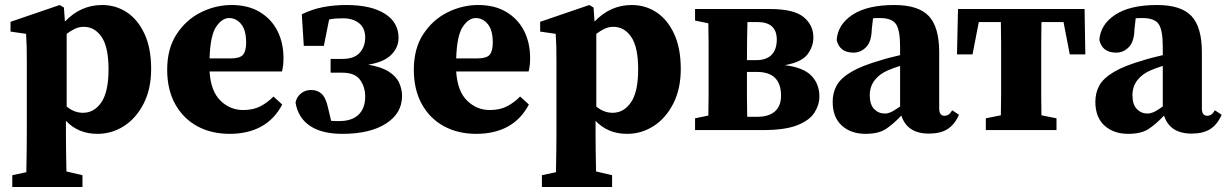

<svg xmlns="http://www.w3.org/2000/svg" viewBox="-20 -519 4894 766"><path d="M29 227V180L85 168Q86 121 86.5 80.5Q87 40 87 3V-268Q87 -309 86.5 -331.5Q86 -354 84 -384L22 -393V-432L218 -499L235 -489L239 -433Q302 -499 387 -499Q442 -499 486 -470Q530 -441 556.5 -384Q583 -327 583 -244Q583 -164 553 -105.5Q523 -47 474.5 -16Q426 15 369 15Q292 15 243 -37V2Q243 39 243.5 79Q244 119 245 165L309 180V227ZM314 -412Q295 -412 278.5 -404Q262 -396 246 -384V-94Q276 -69 311 -69Q356 -69 384.5 -111Q413 -153 413 -242Q413 -331 385.5 -371.5Q358 -412 314 -412Z M894 -447Q866 -447 842.5 -412.5Q819 -378 816 -286H901Q937 -286 949.5 -300.5Q962 -315 962 -349Q962 -399 942 -423Q922 -447 894 -447ZM896 15Q823 15 767 -15.5Q711 -46 679 -103.5Q647 -161 647 -241Q647 -325 684.5 -382.5Q722 -440 781 -469.5Q840 -499 904 -499Q970 -499 1016.5 -471Q1063 -443 1087 -395.5Q1111 -348 1111 -287Q1111 -258 1105 -234H816Q821 -155 859.5 -117.5Q898 -80 950 -80Q991 -80 1020 -95.5Q1049 -111 1071 -134L1106 -102Q1075 -43 1022 -14Q969 15 896 15Z M1584 -136Q1584 -67 1520 -26Q1456 15 1346 15Q1264 15 1216.5 -17Q1169 -49 1159 -110Q1164 -133 1181 -146.5Q1198 -160 1221 -160Q1247 -160 1263.5 -144.5Q1280 -129 1289 -88L1301 -37Q1309 -36 1317 -36Q1325 -36 1334 -36Q1384 -36 1410.5 -61.5Q1437 -87 1437 -134Q1437 -172 1416.5 -200.5Q1396 -229 1346 -229H1299V-284H1347Q1393 -284 1415 -308.5Q1437 -333 1437 -369Q1437 -407 1412.5 -426.5Q1388 -446 1349 -446Q1332 -446 1318.5 -445Q1305 -444 1293 -441L1272 -336H1192L1184 -462Q1225 -482 1268.5 -490.5Q1312 -499 1362 -499Q1460 -499 1515 -464.5Q1570 -430 1570 -368Q1570 -329 1540.5 -300Q1511 -271 1449 -261Q1502 -252 1531.5 -233Q1561 -214 1572.5 -188.5Q1584 -163 1584 -136Z M1878 -447Q1850 -447 1826.5 -412.5Q1803 -378 1800 -286H1885Q1921 -286 1933.5 -300.5Q1946 -315 1946 -349Q1946 -399 1926 -423Q1906 -447 1878 -447ZM1880 15Q1807 15 1751 -15.5Q1695 -46 1663 -103.5Q1631 -161 1631 -241Q1631 -325 1668.5 -382.5Q1706 -440 1765 -469.5Q1824 -499 1888 -499Q1954 -499 2000.5 -471Q2047 -443 2071 -395.5Q2095 -348 2095 -287Q2095 -258 2089 -234H1800Q1805 -155 1843.5 -117.5Q1882 -80 1934 -80Q1975 -80 2004 -95.5Q2033 -111 2055 -134L2090 -102Q2059 -43 2006 -14Q1953 15 1880 15Z M2142 227V180L2198 168Q2199 121 2199.5 80.5Q2200 40 2200 3V-268Q2200 -309 2199.5 -331.5Q2199 -354 2197 -384L2135 -393V-432L2331 -499L2348 -489L2352 -433Q2415 -499 2500 -499Q2555 -499 2599 -470Q2643 -441 2669.5 -384Q2696 -327 2696 -244Q2696 -164 2666 -105.5Q2636 -47 2587.5 -16Q2539 15 2482 15Q2405 15 2356 -37V2Q2356 39 2356.5 79Q2357 119 2358 165L2422 180V227ZM2427 -412Q2408 -412 2391.5 -404Q2375 -396 2359 -384V-94Q2389 -69 2424 -69Q2469 -69 2497.5 -111Q2526 -153 2526 -242Q2526 -331 2498.5 -371.5Q2471 -412 2427 -412Z M2753 -437V-483H3052Q3147 -483 3186 -451Q3225 -419 3225 -370Q3225 -333 3201.5 -302Q3178 -271 3111 -259Q3185 -250 3217 -217Q3249 -184 3249 -134Q3249 -101 3229.5 -70Q3210 -39 3161 -19.5Q3112 0 3023 0H2753V-47L2806 -58Q2807 -95 2807 -136.5Q2807 -178 2807 -210V-273Q2807 -305 2807 -347Q2807 -389 2806 -426ZM2960 -210Q2960 -177 2960 -133.5Q2960 -90 2961 -53H3001Q3047 -53 3071.5 -74.5Q3096 -96 3096 -137Q3096 -232 3000 -232H2960ZM3002 -431H2962Q2961 -398 2960.5 -357.5Q2960 -317 2960 -279H2996Q3038 -279 3058.5 -300.5Q3079 -322 3079 -361Q3079 -431 3002 -431Z M3686 14Q3599 14 3576 -58Q3544 -24 3514.5 -4.5Q3485 15 3433 15Q3375 15 3338.5 -18Q3302 -51 3302 -113Q3302 -149 3318 -178Q3334 -207 3376 -232Q3418 -257 3495 -279Q3510 -284 3530 -289Q3550 -294 3571 -299V-332Q3571 -399 3554.5 -423Q3538 -447 3490 -447Q3483 -447 3477 -447Q3471 -447 3463 -446L3458 -402Q3457 -353 3435.5 -331Q3414 -309 3385 -309Q3330 -309 3318 -359Q3322 -421 3381 -460Q3440 -499 3548 -499Q3644 -499 3685.5 -455Q3727 -411 3727 -310V-86Q3727 -57 3749 -57Q3757 -57 3764 -61.5Q3771 -66 3779 -79L3806 -61Q3788 -21 3759.5 -3.5Q3731 14 3686 14ZM3450 -139Q3450 -102 3467.5 -84Q3485 -66 3510 -66Q3521 -66 3533 -71Q3545 -76 3571 -94V-256Q3558 -252 3545.5 -247.5Q3533 -243 3524 -239Q3490 -225 3470 -199.5Q3450 -174 3450 -139Z M3798 -302 3802 -483H4307L4310 -302H4248L4223 -431H4135Q4134 -394 4134 -350Q4134 -306 4134 -273V-210Q4134 -179 4134 -137.5Q4134 -96 4135 -59L4195 -47V0H3913V-47L3973 -59Q3974 -96 3974 -137.5Q3974 -179 3974 -210V-273Q3974 -306 3974 -350Q3974 -394 3973 -431H3885L3860 -302Z M4734 14Q4647 14 4624 -58Q4592 -24 4562.5 -4.5Q4533 15 4481 15Q4423 15 4386.5 -18Q4350 -51 4350 -113Q4350 -149 4366 -178Q4382 -207 4424 -232Q4466 -257 4543 -279Q4558 -284 4578 -289Q4598 -294 4619 -299V-332Q4619 -399 4602.5 -423Q4586 -447 4538 -447Q4531 -447 4525 -447Q4519 -447 4511 -446L4506 -402Q4505 -353 4483.5 -331Q4462 -309 4433 -309Q4378 -309 4366 -359Q4370 -421 4429 -460Q4488 -499 4596 -499Q4692 -499 4733.5 -455Q4775 -411 4775 -310V-86Q4775 -57 4797 -57Q4805 -57 4812 -61.5Q4819 -66 4827 -79L4854 -61Q4836 -21 4807.5 -3.5Q4779 14 4734 14ZM4498 -139Q4498 -102 4515.5 -84Q4533 -66 4558 -66Q4569 -66 4581 -71Q4593 -76 4619 -94V-256Q4606 -252 4593.5 -247.5Q4581 -243 4572 -239Q4538 -225 4518 -199.5Q4498 -174 4498 -139Z"/></svg>

Font: Source Serif Pro
Style: Bold
Weight: 700
Designer: Frank Grießhammer
Foundry: Adobe Systems Incorporated
Version: Version 3.001;hotconv 1.0.111;makeotfexe 2.5.65597